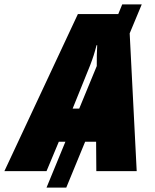

<svg xmlns="http://www.w3.org/2000/svg" viewBox="-78 -780 705 875"><path d="M360 -134 361 0H545L513 -628L568 -760H479L461 -716H277L-58 0H134L190 -134H220L134 75H224L310 -134ZM253 -285 333 -483C345 -514 354 -542 362 -574H365C363 -543 363 -513 363 -479L283 -285Z"/></svg>

Font: Noto Sans UI SemiCondensed Black
Style: Italic
Weight: 900
Width: 4
Italic angle: -372°
Designer: Monotype Design Team
Foundry: Monotype Imaging Inc.
Version: Version 1.901